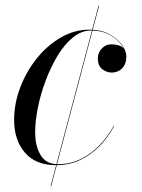

<svg xmlns="http://www.w3.org/2000/svg" viewBox="-20 -575 504 680"><path d="M178.5 10Q106.5 10 68.2 -34.5Q30 -79 30 -150Q30 -208 51.5 -264.8Q73 -321.5 110.2 -368Q147.5 -414.5 195.5 -442.2Q243.5 -470 296.5 -470Q337.5 -470 366.8 -454.2Q396 -438.5 411.8 -416.5Q427.5 -394.5 427.5 -375Q427.5 -348.5 412.8 -333.2Q398 -318 376 -318Q357.5 -318 342 -330Q326.5 -342 326.5 -368Q326.5 -388.5 340.5 -403.2Q354.5 -418 373.5 -418Q388 -418 400 -414.5Q412 -411 419.2 -401.8Q426.5 -392.5 426.5 -375H425.5Q425.5 -394.5 410.5 -415.8Q395.5 -437 368 -452Q340.5 -467 303 -467Q269 -467 238.8 -442.8Q208.5 -418.5 184 -377.8Q159.5 -337 141.5 -289Q123.5 -241 114 -193Q104.5 -145 104.5 -106.5Q104.5 -58 123.8 -25.8Q143 6.5 185.5 6.5Q229.5 6.5 267 -12.2Q304.5 -31 333.8 -62Q363 -93 383 -130L384.5 -129.5Q365 -92 335 -60.2Q305 -28.5 265.8 -9.2Q226.5 10 178.5 10ZM159 85 329 -555H331L161 85Z"/></svg>

Font: Bodoni Moda 96pt
Style: Italic
Weight: 400
Italic angle: -13°
Version: Version 2.004